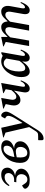

<svg xmlns="http://www.w3.org/2000/svg" viewBox="1200 -1702 742 3183"><g transform="rotate(-90 1571.5 -111.0)"><path d="M177 10Q118 10 88.5 -3Q59 -16 44 -39Q37 -49 35.5 -54.5Q34 -60 34 -66Q34 -83 49 -93L82 -115H89L110 -83Q128 -55 144 -42Q160 -29 188 -29Q227 -29 251 -58.5Q275 -88 275 -130Q275 -162 253.5 -187Q232 -212 179 -212H141L147 -248H182Q236 -248 265 -278Q294 -308 294 -343Q294 -372 276.5 -389Q259 -406 226 -406Q189 -406 157.5 -387.5Q126 -369 92 -326H90L78 -336Q110 -396 156.5 -429Q203 -462 268 -462Q324 -462 353.5 -434.5Q383 -407 383 -358Q383 -319 349.5 -282Q316 -245 251 -233Q311 -225 338.5 -197Q366 -169 366 -132Q366 -94 342 -62Q318 -30 275.5 -10Q233 10 177 10Z M820 -150Q820 -104 792 -68Q764 -32 719 -11Q674 10 624 10Q550 10 506 -28Q462 -66 462 -152Q462 -211 481 -266.5Q500 -322 535.5 -366Q571 -410 618.5 -436Q666 -462 723 -462Q782 -462 809.5 -437Q837 -412 837 -378Q837 -332 802.5 -299.5Q768 -267 701 -248Q759 -248 789.5 -220Q820 -192 820 -150ZM697 -424Q645 -424 609 -376.5Q573 -329 559 -244L620 -255Q694 -268 720.5 -300Q747 -332 747 -372Q747 -424 697 -424ZM628 -30Q672 -30 699.5 -64.5Q727 -99 727 -144Q727 -178 709 -199Q691 -220 652 -220Q636 -220 617 -217L555 -205Q552 -176 552 -143Q552 -95 568.5 -62.5Q585 -30 628 -30Z M866 240Q838 240 838 211V156L845 150H896Q922 150 937 148Q952 146 963 138Q974 130 986.5 111.5Q999 93 1019 61L1056 1L964 -391L884 -422V-430L1041 -462H1044L1123 -114H1127L1194 -222Q1224 -272 1233 -299.5Q1242 -327 1242 -344Q1242 -360 1234.5 -371Q1227 -382 1214 -389L1200 -397V-402L1218 -437Q1226 -453 1232 -457.5Q1238 -462 1250 -462Q1267 -462 1281 -449.5Q1295 -437 1303.5 -418.5Q1312 -400 1312 -381Q1312 -356 1295 -322Q1278 -288 1240 -229L1045 79Q1030 102 1021.5 117Q1013 132 1003 147Q993 162 975 183Q950 212 921.5 226Q893 240 866 240Z M1501 -144Q1463 -144 1438.5 -173Q1414 -202 1414 -253Q1414 -273 1418 -292L1437 -388L1362 -422V-430L1535 -462H1539L1512 -309Q1508 -285 1508 -274Q1508 -248 1520.5 -230Q1533 -212 1559 -212Q1579 -212 1598.5 -225Q1618 -238 1635.5 -256.5Q1653 -275 1667 -292L1684 -388L1619 -422V-430L1783 -462H1787L1727 -121Q1722 -93 1726 -80.5Q1730 -68 1744 -68Q1760 -68 1779.5 -85.5Q1799 -103 1817 -142L1831 -136Q1802 -61 1768 -25.5Q1734 10 1695 10Q1656 10 1640.5 -19.5Q1625 -49 1634 -100L1660 -247H1656Q1617 -199 1582 -171.5Q1547 -144 1501 -144Z M1975 10Q1935 10 1910 -24Q1885 -58 1885 -126Q1885 -191 1906.5 -251Q1928 -311 1964.5 -358.5Q2001 -406 2048 -434Q2095 -462 2146 -462Q2172 -462 2195 -455.5Q2218 -449 2236 -438L2275 -460H2298L2238 -121Q2229 -68 2254 -68Q2271 -68 2289.5 -85.5Q2308 -103 2326 -142L2341 -136Q2312 -61 2278 -25.5Q2244 10 2205 10Q2165 10 2149.5 -19.5Q2134 -49 2143 -100L2145 -111H2142Q2103 -53 2062 -21.5Q2021 10 1975 10ZM1978 -169Q1978 -115 1989.5 -89.5Q2001 -64 2033 -64Q2065 -64 2097 -94Q2129 -124 2154 -161L2192 -377Q2176 -398 2158 -409.5Q2140 -421 2115 -421Q2074 -421 2043 -384.5Q2012 -348 1995 -290.5Q1978 -233 1978 -169Z M2399 0 2467 -388 2393 -422V-430L2547 -462H2550V-359H2555Q2589 -397 2613.5 -419.5Q2638 -442 2661.5 -452Q2685 -462 2717 -462Q2755 -462 2779.5 -434.5Q2804 -407 2806 -359H2812Q2846 -397 2870.5 -419.5Q2895 -442 2918.5 -452Q2942 -462 2975 -462Q3022 -462 3047.5 -422Q3073 -382 3061 -314L3026 -121Q3017 -68 3042 -68Q3058 -68 3077 -85.5Q3096 -103 3114 -142L3129 -136Q3100 -61 3066 -25.5Q3032 10 2993 10Q2953 10 2937.5 -19.5Q2922 -49 2931 -100L2968 -310Q2974 -343 2962.5 -368.5Q2951 -394 2914 -394Q2895 -394 2875 -381.5Q2855 -369 2837 -351Q2819 -333 2803 -316V-314L2747 0H2655L2711 -310Q2716 -343 2705 -368.5Q2694 -394 2657 -394Q2637 -394 2616.5 -381Q2596 -368 2577.5 -349Q2559 -330 2544 -313L2490 0Z"/></g></svg>

Font: Spectral Medium
Style: Italic
Weight: 500
Italic angle: -10°
Designer: Jean-Baptiste Levee
Foundry: Production Type
Version: Version 2.001